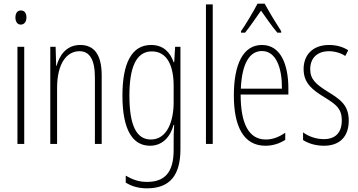

<svg xmlns="http://www.w3.org/2000/svg" viewBox="-20 -850 1953 1046"><path d="M94 -793C72 -793 64 -775 64 -754C64 -733 74 -716 93 -716C112 -716 124 -731 124 -755C124 -775 116 -793 94 -793ZM112 -595H75V-66H112Z M417 -605C342 -605 304 -549 288 -491H286L283 -595H254V-66H291V-371C291 -505 344 -571 413 -571C466 -571 497 -529 497 -428V-66H534V-439C534 -554 492 -605 417 -605Z M803 -605C696 -605 647 -503 647 -329C647 -144 702 -56 797 -56C865 -56 908 -104 926 -170H929C926 -131 926 -103 926 -74V-33C926 90 877 141 781 141C737 141 703 129 665 107V145C699 166 737 176 781 176C907 176 963 103 963 -37V-595H934L929 -511H926C908 -562 873 -605 803 -605ZM807 -570C892 -570 926 -489 926 -383V-292C926 -191 891 -90 802 -90C724 -90 685 -165 685 -329C685 -475 718 -570 807 -570Z M1139 -66V-826H1102V-66Z M1422 -830H1383C1360 -786 1317 -714 1293 -680V-672H1315C1341 -703 1376 -756 1402 -792C1430 -753 1463 -704 1491 -672H1512V-680C1496 -704 1447 -783 1422 -830ZM1407 -605C1304 -605 1254 -499 1254 -330C1254 -163 1306 -56 1426 -56C1468 -56 1504 -69 1534 -88V-127C1498 -102 1464 -90 1428 -90C1336 -90 1291 -175 1291 -335H1551V-369C1551 -491 1513 -605 1407 -605ZM1407 -572C1485 -572 1517 -478 1516 -367H1292C1298 -505 1340 -572 1407 -572Z M1880 -193C1880 -279 1831 -310 1765 -351C1701 -391 1670 -418 1670 -473C1670 -536 1711 -571 1772 -571C1804 -571 1838 -561 1861 -545L1877 -576C1849 -595 1812 -605 1773 -605C1680 -605 1634 -547 1634 -474C1634 -395 1684 -359 1751 -318C1810 -281 1842 -259 1842 -194C1842 -129 1809 -92 1744 -92C1702 -92 1660 -107 1631 -129V-87C1656 -71 1695 -56 1745 -56C1834 -56 1880 -109 1880 -193Z"/></svg>

Font: Noto Sans Malayalam UI ExtraCondensed ExtraLight
Style: Regular
Weight: 200
Width: 2
Designer: Jelle Bosma - Monotype Design Team
Foundry: Monotype Imaging Inc.
Version: Version 2.104